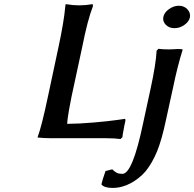

<svg xmlns="http://www.w3.org/2000/svg" viewBox="-20 -671 943 932"><path d="M378.9 -441.9 327.1 -201.2 322.8 -178.7Q318.4 -155.8 315.2 -138.7Q312 -121.6 309.1 -100.3Q306.2 -79.1 306.2 -69.8Q364.7 -70.3 435.3 -76.4Q505.9 -82.5 546.9 -88.4L587.9 -94.2L588.9 -84Q588.4 -82 587.2 -77.4Q585.9 -72.8 585.9 -71.8Q585.4 -68.4 583.3 -59.6Q581.1 -50.8 581.1 -46.9Q575.2 -18.1 574.2 -4.9L564.9 3.9Q537.1 0 498 0H229Q210 0 193.1 -1Q176.3 -2 168.9 -2.9L162.1 -3.9Q182.1 -56.6 212.9 -203.1Q262.2 -435.1 264.2 -443.8Q290.5 -565.9 296.9 -640.1Q296.9 -640.6 297.9 -645.5Q298.8 -650.4 298.8 -650.9Q335 -645 363.8 -645Q394.5 -645 430.2 -650.9L431.2 -641.1Q404.8 -573.2 378.9 -441.9ZM848.1 -643.1Q873.5 -643.1 889.6 -626Q905.8 -608.9 901.9 -586.9Q897.5 -565.9 875 -550Q852.5 -534.2 827.1 -534.2Q800.8 -534.2 784.7 -550.8Q768.6 -567.4 772.9 -588.9Q777.3 -610.4 800.3 -626.7Q823.2 -643.1 848.1 -643.1ZM820.8 -249 786.1 -90.8Q765.6 7.3 742.4 63.7Q719.2 120.1 687 160.2Q656.7 195.3 614.5 218.3Q572.3 241.2 525.9 241.2Q485.8 241.2 472.2 224.1Q476.6 203.6 492.2 159.2L524.9 150.9Q537.6 163.6 547.6 168.2Q557.6 172.9 574.2 172.9Q623 172.9 673.8 -68.8Q676.3 -80.1 689.9 -143.1Q703.6 -206.1 710 -235.8Q737.3 -361.3 740.2 -424.8L749 -434.1Q768.6 -431.2 798.8 -431.2Q815.4 -431.2 841.8 -433.1Q865.7 -433.1 866.2 -430.7Q866.7 -430.2 866.2 -428.2Q840.3 -344.7 820.8 -249Z"/></svg>

Font: Linear Smooth
Style: Bold Italic
Weight: 700
Designer: Philipp H. Poll, Flanker
Foundry: Philipp H. Poll, reworked by Flanker
Version: Version 1.061 | FøM Fix